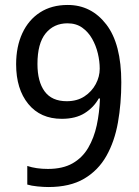

<svg xmlns="http://www.w3.org/2000/svg" viewBox="-20 -744 560 774"><path d="M469 -412Q469 -327 455.5 -250.5Q442 -174 409 -115.5Q376 -57 319 -23.5Q262 10 175 10Q156 10 131 7.5Q106 5 90 0V-75Q126 -63 173 -63Q233 -63 272.5 -85.5Q312 -108 335.5 -148Q359 -188 370 -239Q381 -290 383 -347H378Q358 -311 321.5 -288Q285 -265 229 -265Q143 -265 94 -325Q45 -385 45 -485Q45 -556 70 -610Q95 -664 141.5 -694Q188 -724 253 -724Q348 -724 408.5 -645.5Q469 -567 469 -412ZM252 -650Q197 -650 164 -609.5Q131 -569 131 -486Q131 -415 160 -375.5Q189 -336 249 -336Q291 -336 320.5 -355.5Q350 -375 366 -405Q382 -435 382 -467Q382 -497 374.5 -528.5Q367 -560 351.5 -587.5Q336 -615 311.5 -632.5Q287 -650 252 -650Z"/></svg>

Font: Noto Sans Thai SemCond
Style: Regular
Weight: 400
Width: 4
Designer: Monotype Design Team
Foundry: Monotype Imaging Inc.
Version: Version 2.002; ttfautohint (v1.8.4.7-5d5b)